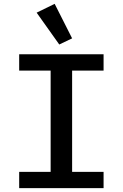

<svg xmlns="http://www.w3.org/2000/svg" viewBox="-20 -981 640 1001"><path d="M80 0V-85H244V-613H80V-698H520V-613H356V-85H520V0ZM171 -915 265 -961 356 -781 289 -749Z"/></svg>

Font: IBM Plaex Mono Medium
Style: Regular
Weight: 500
Designer: Mike Abbink, Paul van der Laan, Pieter van Rosmalen
Foundry: Bold Monday
Version: Version 2.003